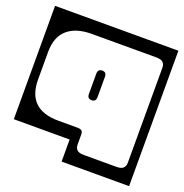

<svg xmlns="http://www.w3.org/2000/svg" viewBox="-135 -608 801 834"><g transform="rotate(20 265.0 -191.0)"><path d="M-20 -504H550V122H238V20H-20ZM171 -444Q99 -444 59.5 -409.5Q20 -375 20 -305V-179Q20 -40 164 -40H252Q265.5 -40 271.8 -35.2Q278 -30.5 278 -17V29Q278 43 286.5 52.5Q295 62 319 62H469Q493 62 501.5 52.5Q510 43 510 29V-411Q510 -425.5 501.5 -434.8Q493 -444 469 -444ZM289 -195Q289 -173 269 -173Q249 -173 249 -195V-288Q249 -310 269 -310Q289 -310 289 -288Z"/></g></svg>

Font: Honk Rounded
Style: Regular
Weight: 400
Designer: Noopur Datye & Yesha Goshar
Foundry: Ek Type
Version: Version 1.000